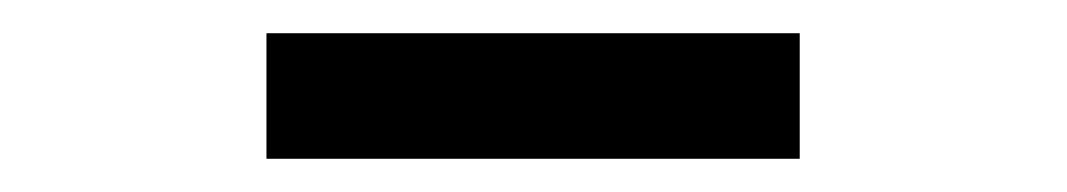

<svg xmlns="http://www.w3.org/2000/svg" viewBox="-20 -765 639 115"><path d="M139.6 -669.9V-745.1H459V-669.9Z"/></svg>

Font: UDEV Gothic 35
Style: Regular
Weight: 400
Version: v2.1.0; ttfautohint (v1.8.4.7-5d5b-dirty) -l 6 -r 45 -G 200 